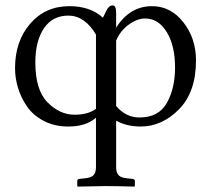

<svg xmlns="http://www.w3.org/2000/svg" viewBox="-20 -462 788 716"><path d="M521 -393.1Q492.2 -393.1 460.7 -370.6Q429.2 -348.1 413.1 -311V-66.9Q449.2 -23.9 500 -23.9Q571.8 -23.9 602.3 -78.4Q632.8 -132.8 632.8 -210Q632.8 -292 601.8 -342.5Q570.8 -393.1 521 -393.1ZM413.1 161.1Q413.1 182.1 422.6 191.7Q432.1 201.2 455.1 203.1L474.1 205.1Q482.9 206.1 482.9 212.9V231.9L481 233.9Q412.1 231.9 373 231.9L270 233.9L268.1 231.9V212.9Q268.1 206.1 275.9 205.1L294.9 203.1Q318.8 201.2 328.4 191.7Q337.9 182.1 337.9 161.1V-22.9Q299.8 10.3 233.9 9.8Q183.1 9.8 143.1 -11.2Q103 -32.2 80.6 -65.2Q58.1 -98.1 47.1 -134.5Q36.1 -170.9 36.1 -208Q36.1 -308.1 92.5 -373.5Q148.9 -439 238.8 -439Q316.9 -439 363.8 -396L376 -420.9Q385.7 -441.9 399.9 -441.9Q413.1 -441.9 413.1 -415V-358.9Q463.9 -439 546.9 -439Q616.7 -439 663.8 -378.9Q710.9 -318.8 710.9 -236.8Q710.9 -118.7 647.5 -54.4Q584 9.8 504.9 9.8Q451.7 9.8 413.1 -12.2ZM234.9 -403.8Q175.8 -403.8 143.8 -356.4Q111.8 -309.1 111.8 -229Q111.8 -126 157.5 -80.1Q203.1 -34.2 257.8 -34.2Q308.6 -34.2 337.9 -56.2V-333Q295.9 -403.8 234.9 -403.8Z"/></svg>

Font: Biolilbert
Style: Regular
Weight: 400
Designer: Philipp H. Poll
Foundry: Philipp H. Poll
Version: Version 1.1.0